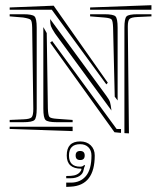

<svg xmlns="http://www.w3.org/2000/svg" viewBox="-20 -549 625 746"><path d="M450.2 -32.7 424.8 -35.2 174.8 -383.3 182.6 -389.6 433.1 -47.9H450.2ZM463.4 -31.7V-441.4Q463.4 -477.1 471.7 -485.4Q480 -493.7 515.6 -493.7H568.4V-485.4L514.2 -482.9Q490.2 -481.9 483.4 -475.3Q476.6 -468.8 476.6 -446.3V-442.4L481 -30.8ZM568.4 -528.8V-511.2H330.1V-520ZM425.8 -173.3 419.4 -441.4Q418.5 -467.3 413.8 -473.1Q409.2 -479 384.8 -481L330.1 -485.4V-493.7H384.8Q420.4 -493.7 428.7 -485.4Q437 -477.1 437 -441.4V-158.7ZM148.4 -443.8 161.6 -420.4 166 -127Q167 -101.1 171.9 -95Q176.8 -88.9 201.2 -87.4L262.2 -83V-74.2H201.2Q165.5 -74.2 157 -82.8Q148.4 -91.3 148.4 -127ZM262.2 -56.6V-39.6L17.6 -47.9V-56.6ZM17.6 -485.4V-493.7H69.8Q105.5 -493.7 114 -485.4Q122.6 -477.1 122.6 -441.4V-127Q122.6 -91.3 114 -82.8Q105.5 -74.2 69.8 -74.2H17.6V-83L71.8 -85.4Q96.7 -86.4 103 -93.5Q109.4 -100.6 109.4 -126L105 -441.4Q104.5 -466.3 99.6 -471.7Q94.7 -477.1 69.8 -481ZM398.9 -227.5 393.1 -221.2 181.2 -511.2H17.6V-520L188.5 -526.9ZM174.8 -475.1 393.6 -176.3Q404.8 -161.1 407.5 -152.1Q410.2 -143.1 413.1 -119.6L193.8 -418.9Q180.7 -439 177.7 -448Q174.8 -457 174.8 -475.1ZM237.3 160.6H254.9Q292.5 160.6 314 134.8Q335.4 108.9 335.4 55.2Q335.4 35.2 323.5 23.2Q311.5 11.2 291.5 11.2Q248 11.2 248 55.2Q248 98.6 291.5 98.6Q302.2 98.6 307.1 91.8L310.5 94.2Q306.6 101.1 304.7 111.8Q302.2 126.5 288.6 135Q274.9 143.6 254.9 143.6H237.3V134.8L254.9 134.3Q282.7 132.8 293.5 115.7Q294.4 114.7 295.4 112.3Q296.4 109.9 296.4 108.4Q296.4 106.9 295.9 106.4Q239.3 106.4 239.3 55.2Q239.3 0.5 291.5 0.5Q316.9 0.5 332.5 15.6Q348.1 30.8 348.1 55.2Q348.1 171.4 254.9 176.3L237.3 177.2ZM273.9 55.2Q273.9 37.6 291.5 37.6Q309.1 37.6 309.1 55.2Q309.1 72.8 291.5 72.8Q273.9 72.8 273.9 55.2Z"/></svg>

Font: FoglihtenNo03
Style: Regular
Weight: 500
Version: Version 0.59